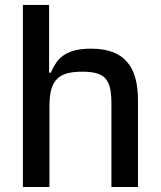

<svg xmlns="http://www.w3.org/2000/svg" viewBox="-20 -747 642 767"><path d="M176.1 -727.3V-456.7H182.9Q192.5 -478.7 204.5 -496.4Q216.6 -514.2 234.9 -526.6Q253.2 -539.1 279.7 -545.8Q306.1 -552.6 344.5 -552.6Q393.1 -552.6 428.4 -539.6Q463.8 -526.6 486.7 -500.7Q509.6 -474.8 520.4 -436.4Q531.2 -398.1 531.2 -346.9V0H425.1V-334.2Q425.1 -370.7 419.6 -395.1Q414.1 -419.4 400.7 -433.9Q387.4 -448.5 364.9 -454.5Q342.3 -460.6 308.2 -460.6Q273.1 -460.6 248.4 -454Q223.7 -447.4 207.9 -431.6Q192.1 -415.8 184.8 -389.6Q177.6 -363.3 177.6 -323.9V0H71.4V-727.3Z"/></svg>

Font: Cannonade Med
Style: Regular
Weight: 500
Designer: Rasmus Andersson
Foundry: rsms
Version: Version 3.012;git-f93a4a705